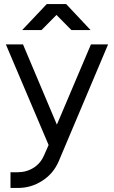

<svg xmlns="http://www.w3.org/2000/svg" viewBox="-20 -720 564 952"><path d="M90 -571H186L260 -646L334 -571H429L308 -700H212ZM9 -500 221 -1 199 49Q182 89 148 111Q112 134 68 134H32V212H68Q135 212 190 176Q218 158 238 134Q258 110 271 80L516 -500H431L262 -102L94 -500Z"/></svg>

Font: Unageo
Style: Regular
Weight: 400
Designer: Richard Sepsi
Foundry: Richard Sepsi
Version: Version 2.000